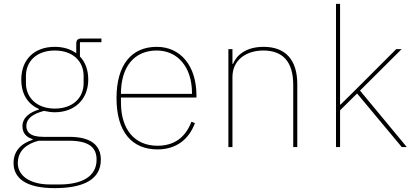

<svg xmlns="http://www.w3.org/2000/svg" viewBox="-20 -760 2141 992"><path d="M501 65C501 -7 453 -53 338 -53H203C133 -53 116 -81 116 -109C116 -146 147 -171 207 -187C227 -183 243 -180 263 -180C366 -180 436 -247 436 -349C436 -398 421 -439 393 -468V-542H504V-561H401C382 -561 374 -553 374 -534V-485C345 -506 308 -518 263 -518C156 -518 90 -451 90 -349C90 -273 124 -222 181 -197V-194C137 -181 96 -154 96 -108C96 -76 112 -52 149 -41V-38C87 -18 50 22 50 82C50 160 113 212 262 212C414 212 501 166 501 65ZM479 65C479 154 400 193 287 193H238C136 193 72 149 72 83C72 19 117 -17 180 -33H335C443 -33 479 4 479 65ZM263 -199C170 -199 114 -256 114 -330V-368C114 -442 168 -499 263 -499C358 -499 412 -442 412 -368V-330C412 -256 358 -199 263 -199Z M794 12C891 12 957 -41 987 -124L969 -131C938 -49 879 -7 794 -7C674 -7 605 -93 605 -229V-256H995V-266C995 -421 912 -518 790 -518C660 -518 582 -426 582 -253C582 -78 662 12 794 12ZM790 -499C899 -499 972 -412 972 -279V-275H605V-277C605 -413 672 -499 790 -499Z M1181 0V-362C1181 -454 1257 -499 1340 -499C1439 -499 1495 -444 1495 -321V0H1516V-325C1516 -451 1455 -518 1342 -518C1251 -518 1202 -475 1184 -430H1181V-506H1160V0Z M1716 0H1737V-190L1825 -277L2056 0H2082L1840 -292L2055 -506H2027L1820 -299L1740 -220H1737V-740H1716Z"/></svg>

Font: IBM Plex Sans Thai Looped Thin
Style: Regular
Weight: 100
Designer: Mike Abbink, Paul van der Laan, Pieter van Rosmalen, Ben Mitchell, Mark Frömberg
Foundry: Bold Monday
Version: Version 1.1